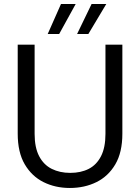

<svg xmlns="http://www.w3.org/2000/svg" viewBox="-20 -922 696 954"><path d="M327 12Q255 12 196.5 -17Q138 -46 103 -105.5Q68 -165 68 -258V-700H152V-257Q152 -189 174.5 -146Q197 -103 237 -83Q277 -63 329 -63Q382 -63 421 -83Q460 -103 482 -146Q504 -189 504 -257V-700H588V-258Q588 -165 553 -105.5Q518 -46 459 -17Q400 12 327 12ZM363 -753 435 -902H508L419 -753ZM217 -753 283 -902H356L274 -753Z"/></svg>

Font: DM Sans 18pt
Style: Regular
Weight: 400
Designer: Colophon Foundry, Jonny Pinhorn
Foundry: Colophon Foundry
Version: Version 4.004;gftools[0.9.30]